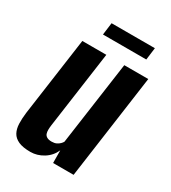

<svg xmlns="http://www.w3.org/2000/svg" viewBox="-158 -700 702 790"><g transform="rotate(30 193.0 -305.0)"><path d="M112.1 7.3Q76.2 7.3 55.1 -2.1Q34 -11.6 24.6 -28.9Q15.3 -46.2 14.4 -70.2Q13.5 -94.2 17.2 -123.7L69.2 -495H183.2L132.2 -130.6Q130.6 -118.9 130.5 -108.6Q130.3 -98.4 133.1 -90.4Q135.9 -82.5 144 -77.8Q152 -73 166.5 -73Q180 -73 189.1 -77.5Q198.1 -82 204 -87.9Q209.9 -93.8 212.8 -99.3L268.5 -495H382.5L313.5 0H216.1L215.6 -59.9Q201.7 -28.3 172.7 -10.5Q143.8 7.3 112.1 7.3ZM129.4 -560.5 136.9 -618.4H342.6L335.2 -560.5Z"/></g></svg>

Font: Alumni Sans SC Thin
Style: Italic
Weight: 100
Italic angle: -8°
Designer: Robert E. Leuschke
Foundry: Robert E. Leuschke
Version: Version 1.016